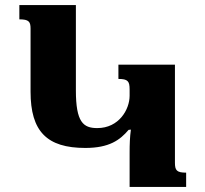

<svg xmlns="http://www.w3.org/2000/svg" viewBox="-20 -734 806 754"><path d="M489 0H711V-56C674 -56 667 -65 667 -95V-480H445V-424C482 -424 489 -415 489 -383V-358C489 -304 447 -231 362 -231C307 -231 278 -254 278 -379V-714H56V-658C93 -658 100 -649 100 -622V-374C100 -218 164 -153 315 -153C409 -153 451 -184 485 -224L494 -225C490 -196 489 -167 489 -135Z"/></svg>

Font: Noto Serif Armenian Extra
Style: Regular
Weight: 800
Designer: Monotype Design Team
Foundry: Monotype Imaging Inc.
Version: Version 1.901